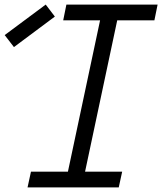

<svg xmlns="http://www.w3.org/2000/svg" viewBox="-86 -820 709 840"><path d="M196.5 0 366.5 -800H441.5L271.5 0ZM34.5 0 49.5 -69H448.5L433.5 0ZM190.5 -731 204.5 -800H603.5L589.5 -731ZM-25 -614 -65.5 -666.5 114 -800 154 -747.5Z"/></svg>

Font: Victor Mono Thin
Style: Italic
Weight: 100
Italic angle: -12°
Monospace: yes
Designer: Rune Bjørnerås
Version: Version 1.561;gftools[0.9.30]